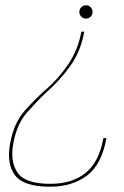

<svg xmlns="http://www.w3.org/2000/svg" viewBox="-20 -702 470 727"><path d="M299 -582Q285.5 -506.5 245.2 -451Q205 -395.5 154 -351Q121.5 -320.5 82.2 -276Q43 -231.5 30 -157Q18 -89 47 -47.5Q76 -6 171 -6Q253.5 -6 304.5 -47.5Q355.5 -89 371.5 -179H383Q365 -78.5 308.8 -36.8Q252.5 5 169 5Q71 5 37.8 -37.2Q4.5 -79.5 18 -157Q32 -236.5 74.5 -283.8Q117 -331 155 -364Q199.5 -402 237.5 -457.2Q275.5 -512.5 288 -582ZM305.5 -682Q316 -682 323.2 -674.8Q330.5 -667.5 330.5 -656.5Q330.5 -646.5 323.2 -639Q316 -631.5 305.5 -631.5Q295 -631.5 287.8 -639Q280.5 -646.5 280.5 -656.5Q280.5 -667.5 287.8 -674.8Q295 -682 305.5 -682Z"/></svg>

Font: Anybody ExtraExpanded Thin
Style: Italic
Weight: 100
Width: 8
Italic angle: -10°
Designer: Tyler Finck
Foundry: Etcetera Type Company
Version: Version 1.010; ttfautohint (v1.8.3) -l 8 -r 50 -G 200 -x 14 